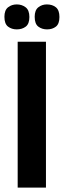

<svg xmlns="http://www.w3.org/2000/svg" viewBox="-34 -849 289 869"><path d="M46 0V-660H174V0ZM179 -716Q156 -716 139.5 -728.5Q123 -741 123 -773Q123 -803 139.5 -816Q156 -829 178 -829Q203 -829 219 -816Q235 -803 235 -772Q235 -741 219 -728.5Q203 -716 179 -716ZM42 -716Q19 -716 2.5 -728.5Q-14 -741 -14 -773Q-14 -803 2.5 -816Q19 -829 42 -829Q65 -829 82 -816Q99 -803 99 -772Q99 -741 82.5 -728.5Q66 -716 42 -716Z"/></svg>

Font: Bricolage Grotesque 96pt SemiBold
Style: Regular
Weight: 600
Designer: Mathieu Triay
Foundry: Atelier Triay
Version: Version 1.001; ttfautohint (v1.8.4.7-5d5b);gftools[0.9.33.de